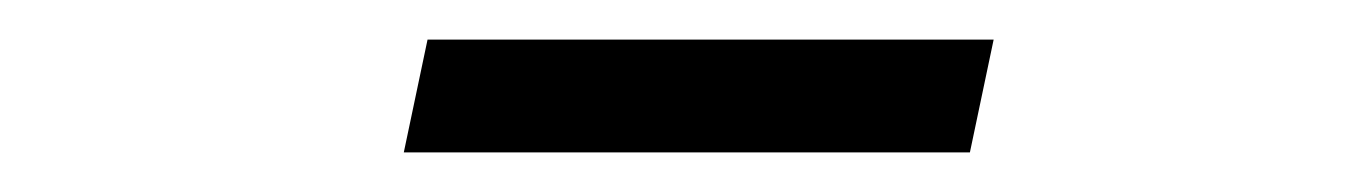

<svg xmlns="http://www.w3.org/2000/svg" viewBox="-20 -359 690 97"><path d="M184 -282 196 -339H482L470 -282Z"/></svg>

Font: Azeret Mono Thin ExtraLight
Style: Italic
Weight: 250
Italic angle: -12°
Version: Version 1.002